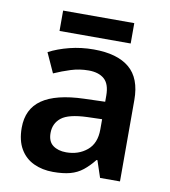

<svg xmlns="http://www.w3.org/2000/svg" viewBox="-80 -766 748 845"><g transform="rotate(10 294.0 -343.5)"><path d="M297 -552Q402 -552 456.5 -506.5Q511 -461 511 -364V0H422L397 -75H393Q370 -46 345.5 -26.5Q321 -7 289.5 1.5Q258 10 213 10Q165 10 126.5 -8Q88 -26 66 -63.5Q44 -101 44 -158Q44 -242 105.5 -284.5Q167 -327 292 -331L386 -334V-361Q386 -413 361 -435Q336 -457 291 -457Q250 -457 212 -445Q174 -433 138 -417L98 -505Q138 -526 189.5 -539Q241 -552 297 -552ZM320 -254Q237 -251 205 -225.5Q173 -200 173 -157Q173 -119 196 -102Q219 -85 255 -85Q310 -85 348 -116.5Q386 -148 386 -210V-256ZM452 -697V-606H134V-697Z"/></g></svg>

Font: Noto Sans Armenian SemiBold
Style: Regular
Weight: 600
Designer: Monotype Design Team
Foundry: Monotype Imaging Inc.
Version: Version 2.007